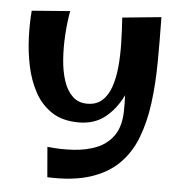

<svg xmlns="http://www.w3.org/2000/svg" viewBox="-55 -821 853 901"><g transform="rotate(5 371.5 -370.0)"><path d="M325 -242Q249 -242 198.5 -275Q148 -308 118 -363Q88 -418 74 -484.5Q60 -551 57.5 -619Q55 -687 60 -745L240 -759Q230 -704 226.5 -645Q223 -586 227 -530.5Q231 -475 245.5 -430.5Q260 -386 287.5 -359.5Q315 -333 357 -333Q400 -333 427 -357Q454 -381 468.5 -423Q483 -465 488 -518.5Q493 -572 491.5 -631.5Q490 -691 486 -750L669 -768Q671 -657 670 -553.5Q669 -450 657 -360Q645 -270 616.5 -196.5Q588 -123 535.5 -71.5Q483 -20 401 6Q319 32 201 27L189 -115Q253 -108 313.5 -112Q374 -116 422.5 -136Q471 -156 500.5 -198Q530 -240 532 -310Q533 -347 531 -388Q500 -323 449.5 -282.5Q399 -242 325 -242Z"/></g></svg>

Font: Marhey SemiBold
Style: Regular
Weight: 600
Designer: Nur Syamsi & Bustanul Arifin
Foundry: Namelatype
Version: Version 1.000; ttfautohint (v1.8.4.7-5d5b)